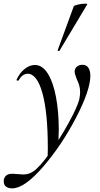

<svg xmlns="http://www.w3.org/2000/svg" viewBox="-84 -751 550 1052"><path d="M-63 234Q-56 201 -17 201Q-6 201 14 203Q32 205 43 205Q76 205 100 187Q135 163 190 85.5Q245 8 292 -77.5Q339 -163 350 -205Q355 -230 355 -245Q355 -266 350 -283Q345 -300 336 -319Q325 -347 325 -358Q325 -375 337 -385.5Q349 -396 368 -396Q389 -396 400 -380Q411 -364 411 -336Q411 -257 332.5 -106Q254 45 152 163Q50 281 -17 281Q-40 281 -53 270Q-66 259 -63 234ZM178 60Q178 -134 148.5 -240.5Q119 -347 67 -347Q54 -347 41 -338Q28 -329 19 -312Q18 -309 13 -309Q6 -309 7 -315Q25 -353 52 -374Q79 -395 107 -395Q148 -395 177.5 -348.5Q207 -302 222.5 -221Q238 -140 238 -40Q238 -17 236 29L177 120ZM232 -476 320 -716Q321 -721 343.5 -726Q366 -731 383 -731Q397 -731 394 -727L242 -473Q241 -470 235.5 -472Q230 -474 232 -476Z"/></svg>

Font: Cormorant Garamond Medium
Style: Italic
Weight: 500
Italic angle: -10°
Designer: Christian Thalmann (Catharsis Fonts)
Foundry: Catharsis Fonts
Version: Version 4.000